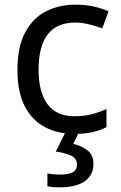

<svg xmlns="http://www.w3.org/2000/svg" viewBox="-20 -566 520 826"><path d="M300 10Q229 10 173.5 -19Q118 -48 86.5 -109Q55 -170 55 -265Q55 -364 88 -426Q121 -488 177.5 -517Q234 -546 306 -546Q347 -546 385 -537.5Q423 -529 447 -517L420 -444Q396 -453 364 -461Q332 -469 304 -469Q146 -469 146 -266Q146 -169 184.5 -117.5Q223 -66 299 -66Q343 -66 376.5 -75Q410 -84 438 -97V-19Q411 -5 378.5 2.5Q346 10 300 10ZM382 139Q382 187 345 213.5Q308 240 234 240Q202 240 184 235V180Q193 182 208 183.5Q223 185 237 185Q273 185 292 175.5Q311 166 311 141Q311 115 284.5 103Q258 91 220 86L263 0H321L295 53Q331 61 356.5 81Q382 101 382 139Z"/></svg>

Font: Noto Sans Meroitic
Style: Regular
Weight: 400
Designer: Monotype Design Team
Foundry: Monotype Imaging Inc.
Version: Version 2.002; ttfautohint (v1.8.4.7-5d5b)